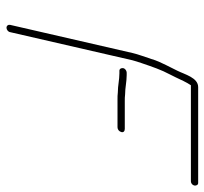

<svg xmlns="http://www.w3.org/2000/svg" viewBox="-40 -632 646 607"><g transform="rotate(90 283.5 -329.0)"><path d="M204 -383H212C233 -383 251 -378 273 -378C280 -377 287 -377 295 -377H383C390 -377 396 -382 398 -389C400 -396 395 -400 388 -400H300C293 -400 286 -400 279 -401C258 -401 239 -406 218 -406H210C204 -406 197 -401 196 -395C195 -389 198 -383 204 -383ZM82 -37 171 -424C173 -433 177 -443 180 -453C192 -488 201 -515 216 -543L225 -561C232 -576 241 -596 250 -609H554C560 -609 566 -614 567 -620C568 -626 565 -632 559 -632H256C226 -632 216 -590 204 -566L195 -548L186 -530C179 -516 172 -501 167 -484C162 -468 152 -442 148 -424L59 -37C58 -31 62 -26 68 -26C74 -26 81 -31 82 -37Z"/></g></svg>

Font: Electronic
Style: ExLtIt
Weight: 200
Version: Version 1.011